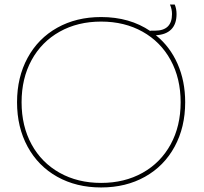

<svg xmlns="http://www.w3.org/2000/svg" viewBox="-20 -815 900 845"><path d="M55 -365Q55 -475 101.5 -560.5Q148 -646 232 -693Q316 -740 425 -740Q551 -740 642 -678V-680H662Q737 -680 737 -753Q737 -775 728 -795H749Q757 -776 757 -753Q757 -709 733.5 -685.5Q710 -662 666 -660Q728 -610 761.5 -534Q795 -458 795 -365Q795 -255 748.5 -169.5Q702 -84 618 -37Q534 10 425 10Q316 10 232 -37Q148 -84 101.5 -169.5Q55 -255 55 -365ZM425 -10Q528 -10 607.5 -54.5Q687 -99 731 -179.5Q775 -260 775 -365Q775 -470 731 -550.5Q687 -631 607.5 -675.5Q528 -720 425 -720Q322 -720 242.5 -675.5Q163 -631 119 -550.5Q75 -470 75 -365Q75 -260 119 -179.5Q163 -99 242.5 -54.5Q322 -10 425 -10Z"/></svg>

Font: Enso Thin
Style: Regular
Weight: 100
Designer: Coji Morishita
Foundry: UNDERFOREST DESIGN
Version: Version 1.000